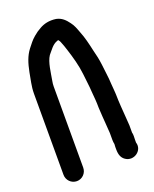

<svg xmlns="http://www.w3.org/2000/svg" viewBox="-169 -822 904 1125"><g transform="rotate(-20 283.0 -259.5)"><path d="M173 147V-359C173 -369.7 174 -380 176 -390C185.5 -442.1 190.7 -503.5 215 -540C236.2 -563.5 252 -592.7 286 -604C287.3 -604 289 -604.3 291 -605C294.6 -599.6 298.8 -595.6 301 -589C308.4 -569.8 315.7 -552.7 322 -530C337.6 -480.9 353.8 -425.2 360 -369C363.7 -328.6 369.9 -293.4 372 -252C375.2 -214 378 -190.3 378 -152C379.7 -116.5 382.5 -79.1 385 -47C385 -37.2 387 -28 387 -18C387.7 -10 388.3 -0.7 389 10V53C389 61.7 390 70.7 392 80C391.3 85.3 391 91 391 97V112C391 145 398.9 167 420 181.5C467.5 214.3 531.8 168.5 514 115V97C514 82.7 515.9 70.4 513 56C512.3 55.3 512 54.3 512 53V7C509.6 -38.5 505.6 -73.5 503 -118L501 -154C501 -168 500.7 -180.3 500 -191L498 -221C496.7 -231 495.7 -243.3 495 -258C493.3 -303.4 486 -339.4 482 -383C477.6 -418.2 471.9 -443.8 463 -478C453.1 -522.7 443 -566.3 427 -605C417 -631.5 410.1 -652.3 394 -673C375.4 -698.3 355 -719.4 321 -726C278.7 -732 245.6 -723.2 219 -708C198.3 -695.9 191.2 -691.7 171.5 -675C147.6 -654.7 138 -639.2 119 -616C91.4 -579.9 78.6 -539 68 -486C61.5 -444.9 50 -406.1 50 -359V147C50 181.1 77.5 209 111.5 209C145.5 209 173 181.1 173 147Z"/></g></svg>

Font: Smoothie
Style: Regular
Weight: 400
Foundry: Cannot Into Space Fonts
Version: Version 0.8